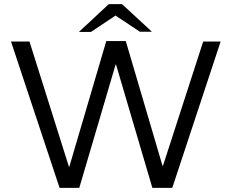

<svg xmlns="http://www.w3.org/2000/svg" viewBox="-20 -900 1115 925"><path d="M267 5 33 -700H122L312 -97H314L492 -702H586L763 -101H765L959 -700H1043L810 5H714L539 -589H537L362 5ZM360 -746 504 -880H568L550 -834L418 -746ZM654 -747 523 -834 504 -880H568L712 -747Z"/></svg>

Font: REM Light
Style: Regular
Weight: 300
Designer: Octavio Pardo
Foundry: Ashler Design
Version: Version 1.005;gftools[0.9.28]